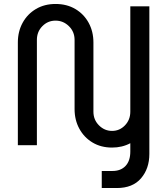

<svg xmlns="http://www.w3.org/2000/svg" viewBox="-20 -732 843 968"><path d="M493 216V130H547Q589 130 613 104.5Q637 79 637 32V-10Q596 12 545 12Q489 12 446.5 -13.5Q404 -39 380 -83Q356 -127 356 -182V-531Q356 -572 327.5 -600Q299 -628 260 -628Q221 -628 193.5 -600Q166 -572 166 -531V0H70V-518Q70 -573 94 -617Q118 -661 161 -686.5Q204 -712 260 -712Q317 -712 360 -686.5Q403 -661 427 -617Q451 -573 451 -518V-169Q451 -128 479 -100Q507 -72 545 -72Q583 -72 610 -100Q637 -128 637 -169V-700H733V44Q733 118 691 167Q649 216 569 216Z"/></svg>

Font: MuseoModerno
Style: Regular
Weight: 400
Designer: Pablo Cosgaya, Héctor Gatti, Marcela Romero, and the Authors of The MuseoModerno Project.
Foundry: Omnibus-Type Team
Version: Version 1.001